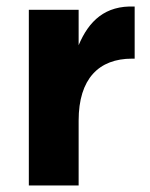

<svg xmlns="http://www.w3.org/2000/svg" viewBox="-20 -566 458 586"><path d="M68 -536V0H220V-198C220 -326 282 -387 383 -387H391V-546C301 -550 251 -502 220 -428V-536Z"/></svg>

Font: Mission
Style: Bold
Weight: 700
Version: Version 1.000;FEAKit 1.0